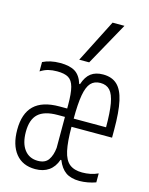

<svg xmlns="http://www.w3.org/2000/svg" viewBox="-120 -866 739 951"><g transform="rotate(15 250.0 -390.0)"><path d="M154 10Q89 10 53.5 -34Q18 -78 18 -156Q18 -239 60.5 -280Q103 -321 190 -321H245V-278H193Q125 -278 93.5 -249Q62 -220 62 -157Q62 -98 87 -65.5Q112 -33 156 -33Q193 -33 209.5 -56.5Q226 -80 230 -119V-339Q230 -399 221.5 -430.5Q213 -462 193 -474Q173 -486 135 -486Q110 -486 90 -481Q70 -476 50 -463V-511Q68 -520 90 -525Q112 -530 139 -530Q188 -530 215.5 -513Q243 -496 256 -454H260Q273 -494 297 -512Q321 -530 359 -530Q404 -530 431 -505Q458 -480 470 -425.5Q482 -371 482 -280V-239H260V-281H450L440 -265V-279Q440 -357 432 -402Q424 -447 406 -466.5Q388 -486 357 -486Q326 -486 308 -466.5Q290 -447 282 -402Q274 -357 274 -279V-241Q274 -163 284 -117.5Q294 -72 318 -53Q342 -34 383 -34Q404 -34 424.5 -38Q445 -42 464 -51V-5Q445 2 423 6Q401 10 381 10Q337 10 310.5 -8.5Q284 -27 268 -67H264Q251 -29 223 -9.5Q195 10 154 10ZM276 -570H225L337 -790H398Z"/></g></svg>

Font: M PLUS 1 Code Light
Style: Regular
Weight: 300
Designer: Coji Morishita
Foundry: UNDERFOREST DESIGN
Version: Version 1.002